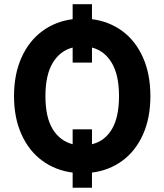

<svg xmlns="http://www.w3.org/2000/svg" viewBox="-20 -804 772 902"><path d="M412.1 -126.5Q471.7 -140.6 505.4 -196.8Q539.1 -252.9 539.1 -352.5Q539.1 -451.7 505.1 -508.5Q471.2 -565.4 412.1 -580.6V-509.8H321.3V-580.6Q261.7 -565.4 227.5 -508.3Q193.4 -451.2 193.4 -352.5Q193.4 -253.4 227.5 -197.5Q261.7 -141.6 321.3 -126.5V-196.3H412.1ZM412.1 -713.9Q492.7 -703.6 554.7 -658Q616.7 -612.3 651.6 -534.2Q686.5 -456.1 686.5 -352.5Q686.5 -249.5 651.6 -171.9Q616.7 -94.2 554.7 -48.8Q492.7 -3.4 412.1 6.8V78.1H321.3V6.8Q240.7 -3.4 178.5 -49.1Q116.2 -94.7 81.1 -172.4Q45.9 -250 45.9 -352.5Q45.9 -455.6 81.1 -533.7Q116.2 -611.8 178.5 -657.7Q240.7 -703.6 321.3 -713.9V-784.2H412.1Z"/></svg>

Font: Pretendard JP
Style: Bold
Weight: 700
Designer: Base glyphs from Inter by Rasmus Andersson; Hangeul glyphs from Noto Sans CJK(Source Han Sans) by Jang Soo-young and Kan
Foundry: Kil Hyung-jin
Version: Version 1.309